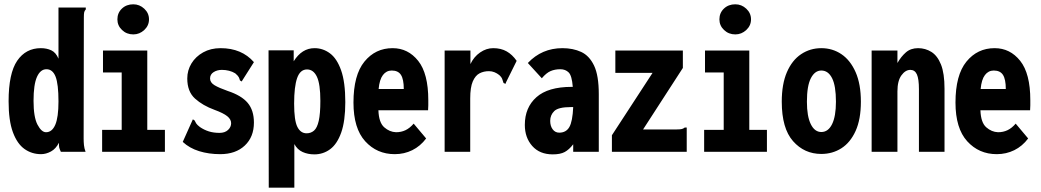

<svg xmlns="http://www.w3.org/2000/svg" viewBox="-20 -706 4840 893"><path d="M171 11Q128 11 94 -13Q60 -37 40 -91Q20 -145 20 -235Q20 -365 60 -423.5Q100 -482 170 -482Q197 -482 218.5 -472Q240 -462 252 -433V-671H379V-662Q373 -656 371.5 -648.5Q370 -641 370 -625L369 -62Q369 -46 370.5 -31Q372 -16 378 0H263Q257 -13 255.5 -19.5Q254 -26 254 -42Q240 -14 217 -1.5Q194 11 171 11ZM194 -91Q222 -91 237 -125.5Q252 -160 252 -234Q252 -315 238.5 -349.5Q225 -384 196 -384Q168 -384 152 -348.5Q136 -313 136 -237Q136 -161 154.5 -126Q173 -91 194 -91Z M455 0V-102H546V-369H459V-471H665V-102H747V0ZM600 -546Q569 -546 547.5 -566.5Q526 -587 526 -616Q526 -646 547 -666Q568 -686 600 -686Q629 -686 651 -665.5Q673 -645 673 -616Q673 -587 651 -566.5Q629 -546 600 -546Z M1004 11Q951 11 906 -3Q861 -17 830 -46L873 -142L877 -151L885 -146Q888 -139 892.5 -132Q897 -125 910 -115Q929 -102 951 -95Q973 -88 1001 -88Q1026 -88 1040.5 -101.5Q1055 -115 1055 -133Q1055 -151 1037 -165.5Q1019 -180 978 -195Q923 -215 887 -247.5Q851 -280 851 -341Q851 -379 870.5 -411Q890 -443 925 -462.5Q960 -482 1006 -482Q1104 -482 1161 -417L1109 -335L1104 -327L1096 -332Q1094 -340 1090.5 -347Q1087 -354 1074 -365Q1061 -373 1045 -377Q1029 -381 1012 -381Q990 -381 973.5 -370.5Q957 -360 957 -341Q957 -322 978 -309.5Q999 -297 1039 -283Q1103 -262 1132 -227.5Q1161 -193 1161 -136Q1161 -69 1118.5 -29Q1076 11 1004 11Z M1230 167 1229 -472H1346V-421Q1384 -482 1443 -482Q1482 -482 1514.5 -458Q1547 -434 1566.5 -379Q1586 -324 1586 -231Q1586 -143 1567 -89.5Q1548 -36 1515.5 -12Q1483 12 1442 12Q1412 12 1387.5 1Q1363 -10 1349 -36V167ZM1406 -86Q1426 -86 1440.5 -98.5Q1455 -111 1462.5 -144Q1470 -177 1470 -237Q1470 -315 1454 -349Q1438 -383 1408 -383Q1376 -383 1362 -343Q1348 -303 1348 -224Q1348 -146 1363 -116Q1378 -86 1406 -86Z M1816 11Q1733 11 1678.5 -49Q1624 -109 1624 -229Q1624 -357 1675 -419.5Q1726 -482 1806 -482Q1878 -482 1925 -423Q1972 -364 1972 -240Q1972 -229 1972 -216Q1972 -203 1971 -193H1740Q1742 -136 1767 -114Q1792 -92 1822 -91Q1846 -91 1866 -100.5Q1886 -110 1904 -131L1962 -62Q1935 -26 1897.5 -7.5Q1860 11 1816 11ZM1741 -292H1858Q1858 -337 1845 -357.5Q1832 -378 1802 -378Q1777 -378 1761 -357Q1745 -336 1741 -292Z M2048 -471H2168V-408Q2184 -442 2213 -462Q2242 -482 2274 -482Q2310 -482 2336.5 -467Q2363 -452 2383 -423L2334 -324L2331 -316L2322 -320Q2319 -327 2316.5 -336.5Q2314 -346 2302 -357Q2292 -365 2280 -370Q2268 -375 2254 -375Q2230 -375 2210.5 -365Q2191 -355 2179 -327.5Q2167 -300 2167 -248V0H2048Z M2551 12Q2490 12 2455.5 -27Q2421 -66 2421 -125Q2421 -206 2475 -254Q2529 -302 2639 -302Q2642 -302 2644 -302Q2640 -354 2625 -369Q2610 -384 2586 -384Q2561 -384 2541 -375.5Q2521 -367 2500 -342L2435 -413Q2500 -482 2596 -482Q2645 -482 2683 -464.5Q2721 -447 2743 -401Q2765 -355 2765 -268V0H2646V-35Q2627 -10 2606.5 1Q2586 12 2551 12ZM2539 -144Q2539 -120 2550.5 -104.5Q2562 -89 2581 -89Q2613 -89 2628 -115Q2643 -141 2646 -208Q2639 -208 2636 -208Q2577 -208 2558 -189.5Q2539 -171 2539 -144Z M2826 -77 3015 -367H2842V-471H3156V-390L2971 -104H3128Q3144 -104 3151.5 -106Q3159 -108 3165 -113H3174V0H2826Z M3255 0V-102H3346V-369H3259V-471H3465V-102H3547V0ZM3400 -546Q3369 -546 3347.5 -566.5Q3326 -587 3326 -616Q3326 -646 3347 -666Q3368 -686 3400 -686Q3429 -686 3451 -665.5Q3473 -645 3473 -616Q3473 -587 3451 -566.5Q3429 -546 3400 -546Z M3800 10Q3721 10 3668.5 -49.5Q3616 -109 3616 -233Q3616 -315 3640 -370.5Q3664 -426 3706 -454Q3748 -482 3800 -482Q3852 -482 3893.5 -454Q3935 -426 3959.5 -370.5Q3984 -315 3984 -233Q3984 -151 3959.5 -97Q3935 -43 3893.5 -16.5Q3852 10 3800 10ZM3800 -92Q3832 -92 3850 -128.5Q3868 -165 3868 -233Q3868 -307 3850 -342.5Q3832 -378 3800 -378Q3770 -378 3751.5 -342.5Q3733 -307 3733 -233Q3733 -165 3751 -128.5Q3769 -92 3800 -92Z M4034 0V-471H4154V-413Q4171 -443 4193.5 -462.5Q4216 -482 4250 -482Q4284 -482 4312 -464.5Q4340 -447 4356.5 -406Q4373 -365 4373 -293V0H4254V-291Q4254 -339 4244.5 -360Q4235 -381 4214 -381Q4191 -381 4172.5 -355.5Q4154 -330 4154 -281V0Z M4616 11Q4533 11 4478.5 -49Q4424 -109 4424 -229Q4424 -357 4475 -419.5Q4526 -482 4606 -482Q4678 -482 4725 -423Q4772 -364 4772 -240Q4772 -229 4772 -216Q4772 -203 4771 -193H4540Q4542 -136 4567 -114Q4592 -92 4622 -91Q4646 -91 4666 -100.5Q4686 -110 4704 -131L4762 -62Q4735 -26 4697.5 -7.5Q4660 11 4616 11ZM4541 -292H4658Q4658 -337 4645 -357.5Q4632 -378 4602 -378Q4577 -378 4561 -357Q4545 -336 4541 -292Z"/></svg>

Font: Inconsolata Condensed Black
Style: Regular
Weight: 900
Width: 3
Monospace: yes
Designer: Raph Levien, Cyreal, Brenton Simpson
Foundry: Raph Levien, Cyreal, Google
Version: Version 3.001; ttfautohint (v1.8.2.53-6de2)